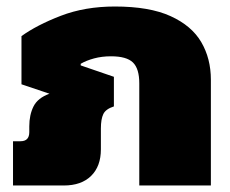

<svg xmlns="http://www.w3.org/2000/svg" viewBox="-20 -570 708 590"><path d="M20 0V-136H43Q70 -136 70 -164V-182Q70 -217 83 -243Q96 -269 132 -282L46 -311V-459Q93 -493 167 -521.5Q241 -550 333 -550Q439 -550 504 -520.5Q569 -491 598.5 -440.5Q628 -390 628 -325V0H408V-314Q408 -359 388.5 -378Q369 -397 321 -397Q293 -397 269 -390.5Q245 -384 228 -374V-369L330 -334V-243Q305 -235 297.5 -219.5Q290 -204 290 -175V-111Q290 -59 260 -29.5Q230 0 176 0Z"/></svg>

Font: Kanit ExtraBold
Style: Regular
Weight: 800
Designer: Katatrad Team
Foundry: CadsonDemak
Version: Version 2.000; ttfautohint (v1.8.3)